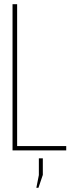

<svg xmlns="http://www.w3.org/2000/svg" viewBox="-20 -720 373 919"><path d="M297 0H40V-700H62V-21H297ZM154 179 166 118V38H185V117L164 179Z"/></svg>

Font: Bebas Neue Light
Style: Regular
Weight: 300
Designer: Ryoichi Tsunekawa
Foundry: Ryoichi Tsunekawa
Version: Version 001.003; ttfautohint (v1.5.65-e2d9)